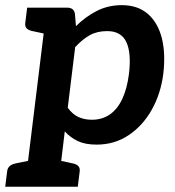

<svg xmlns="http://www.w3.org/2000/svg" viewBox="-45 -543 667 731"><path d="M49.7 168 133.3 -513.8H210.8Q236.5 -513.8 240.2 -490.8L244.2 -443.4Q280.4 -479.4 323.5 -501.4Q366.6 -523.4 418.9 -523.4Q479.2 -523.4 517.6 -490.3Q556 -457.1 571 -398.3Q586 -339.4 576.6 -261Q567 -186.3 532.9 -125.4Q498.8 -64.6 445 -28.5Q391.2 7.6 322.8 7.6Q279.8 7.6 251.6 -5.7Q223.4 -18.9 201.6 -42.7L176.3 168ZM304.5 -87.1Q344 -87.1 372.9 -107Q401.9 -126.9 420.4 -166.1Q438.9 -205.3 445.9 -261Q455.6 -341.6 435.9 -383.1Q416.1 -424.6 363.2 -424.6Q324.9 -424.6 297.1 -409.2Q269.2 -393.7 241.2 -363.6L212.9 -132.8Q231 -107.8 253.7 -97.4Q276.5 -87.1 304.5 -87.1ZM157.6 -513.8 132.5 -413.1 76.5 -425.1Q63 -428.2 56.3 -435.2Q49.6 -442.2 51.2 -455.7L58.4 -513.8ZM-25.1 168 -17.9 109.9Q-16.3 96.4 -7.8 89.2Q0.7 82 14.4 79.2L73.2 67.2L74 168ZM152 168 176.5 67.2 232.5 79.2Q246.2 82 253.1 89.2Q260 96.4 258.4 109.9L251.1 168Z"/></svg>

Font: Aleo
Style: Italic
Weight: 400
Italic angle: -7°
Designer: Alessio Laiso
Foundry: Alessio Laiso
Version: Version 2.001;gftools[0.9.29]